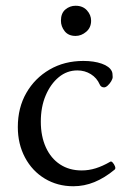

<svg xmlns="http://www.w3.org/2000/svg" viewBox="-20 -637 439 668"><path d="M235 11Q180 11 136 -15.5Q92 -42 67 -89Q42 -136 42 -195Q42 -262 71.5 -313.5Q101 -365 152.5 -395Q204 -425 270 -425Q307 -425 334 -415.5Q361 -406 369 -389Q372 -383 372 -369Q372 -363 367 -354.5Q362 -346 355 -339.5Q348 -333 342 -333Q337 -333 333 -335.5Q329 -338 327 -343Q317 -366 296 -379Q275 -392 249 -392Q213 -392 184.5 -368.5Q156 -345 139 -305Q122 -265 122 -214Q122 -163 139.5 -124.5Q157 -86 189 -65Q221 -44 264 -44Q289 -44 313 -51.5Q337 -59 363 -74Q367 -77 372 -71.5Q377 -66 380 -58.5Q383 -51 379 -47Q344 -18 308.5 -3.5Q273 11 235 11ZM243 -512Q218 -512 205 -528.5Q192 -545 192 -565Q192 -591 207.5 -604Q223 -617 243 -617Q268 -617 282.5 -601Q297 -585 297 -565Q297 -541 280 -526.5Q263 -512 243 -512Z"/></svg>

Font: Junicode VF
Style: Regular
Weight: 400
Designer: Peter S. Baker
Version: Version 2.213